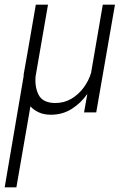

<svg xmlns="http://www.w3.org/2000/svg" viewBox="-25 -480 534 820"><path d="M154 -460H128L92 -252L76 -162V-159V-155L-5 320H45L105 -26Q119 -10 141 0Q163 10 193 10Q242 10 281.5 -15Q321 -40 348 -79L334 0H386L466 -460H414L364 -169Q354 -135 332 -105.5Q310 -76 279.5 -58Q249 -40 210 -40Q158 -41 140.5 -74Q123 -107 127 -154L180 -460Z"/></svg>

Font: Jost* 300 Light Italic
Style: Italic
Weight: 300
Italic angle: -10°
Version: Version 3.200; ttfautohint (v0.97) -l 8 -r 50 -G 200 -x 14 -